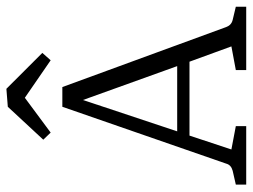

<svg xmlns="http://www.w3.org/2000/svg" viewBox="-114 -669 783 595"><g transform="rotate(-90 277.5 -371.5)"><path d="M370.1 -213.9 265.1 -505.9 168 -213.9ZM164.1 -606 142.1 -628.9 244.1 -738.8 299.8 -743.2 411.1 -631.8 388.2 -606 272 -686ZM554.2 0H357.9V-32.2L431.2 -45.9L383.8 -175.8H154.8L111.8 -45.9L184.1 -32.2V0H2.9V-32.2L45.9 -42Q64 -46.9 67.9 -62L244.1 -569.8H305.2L491.2 -62Q497.1 -45.9 513.2 -42L554.2 -32.2Z"/></g></svg>

Font: Yrsa-Light
Style: Regular
Weight: 300
Designer: Anna Giedrys (Yrsa+Rasa design), David Brezina (Yrsa art-direction, Rasa art-direction, design)
Foundry: Rosetta Type Foundry
Version: Version 1.001;PS 1.1;hotconv 1.0.88;makeotf.lib2.5.647800